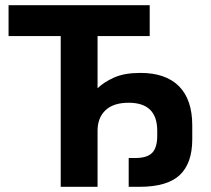

<svg xmlns="http://www.w3.org/2000/svg" viewBox="-20 -720 815 740"><path d="M214 -581H13V-700H557V-581H356V-380Q381 -404 420.5 -421.5Q460 -439 521 -439Q619 -439 670 -387.5Q721 -336 721 -237V-183Q721 -91 673 -45.5Q625 0 517 0H476V-111H501Q547 -111 566.5 -131Q586 -151 586 -197V-216Q586 -324 476 -324Q417 -324 386.5 -295Q356 -266 356 -216V0H214Z"/></svg>

Font: Golos UI
Style: Bold
Weight: 700
Designer: A.Korolkova, Vitaly Kuzmin
Foundry: ParaType Ltd
Version: Version 2.000